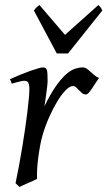

<svg xmlns="http://www.w3.org/2000/svg" viewBox="-20 -726 428 766"><path d="M375 -415Q369.1 -407.2 362.1 -396Q355 -384.8 347.9 -374.3Q340.8 -363.8 334.5 -356.4Q328.1 -349.1 323.2 -349.1Q314 -349.1 307.4 -354.5Q300.8 -359.9 295.2 -366Q289.6 -372.1 283.9 -377.4Q278.3 -382.8 271 -382.8Q258.3 -382.8 241.5 -365.5Q224.6 -348.1 207.8 -320.1Q190.9 -292 175.5 -257.1Q160.2 -222.2 149.9 -187Q144.5 -168.5 140.4 -146.2Q136.2 -124 133.1 -100.6Q129.9 -77.1 128.4 -54.4Q127 -31.7 127.9 -12.2Q121.6 -8.8 112.1 -4.6Q102.5 -0.5 92.5 3.9Q82.5 8.3 73.2 12.5Q64 16.6 58.1 20L42 4.9Q49.3 -29.8 56.2 -66.9Q63 -104 69.1 -140.9Q75.2 -177.7 80.3 -212.9Q85.4 -248 89.1 -278.3Q92.8 -308.6 95 -332.5Q97.2 -356.4 97.2 -371.1Q97.2 -382.3 95.5 -388.9Q93.8 -395.5 91.1 -398.7Q88.4 -401.9 84.7 -402.8Q81.1 -403.8 77.1 -403.8Q72.3 -403.8 64 -402.1Q55.7 -400.4 47.4 -397.9Q37.6 -395.5 26.9 -392.1L20 -410.2Q40.5 -419.4 61.3 -428Q82 -436.5 100.1 -442.9Q118.2 -449.2 131.6 -453.1Q145 -457 150.9 -457Q157.7 -457 161.6 -454.6Q165.5 -452.1 167.2 -446Q168.9 -439.9 169.4 -429Q169.9 -418 169.9 -400.9Q169.9 -395.5 168.5 -382.8Q167 -370.1 165 -355.2Q163.1 -340.3 160.9 -325.7Q158.7 -311 157.2 -301.8Q180.7 -350.1 201.7 -380.4Q222.7 -410.6 241.5 -427.7Q260.3 -444.8 277.3 -450.9Q294.4 -457 310.1 -457Q318.8 -457 325.9 -452.1Q333 -447.3 340.3 -440.4Q347.7 -433.6 356 -426.5Q364.3 -419.4 375 -415ZM251.5 -512.7H206.5L115.2 -684.1Q122.1 -693.4 126 -696.8Q129.9 -700.2 137.2 -706.1L239.3 -586.9L372.6 -706.1Q378.4 -700.7 381.1 -697Q383.8 -693.4 388.2 -684.1Z"/></svg>

Font: Gentium Basic
Style: Italic
Weight: 400
Italic angle: -8°
Designer: J. Victor Gaultney and Annie Olsen
Foundry: SIL International
Version: Version 1.102; 2013; Maintenance release